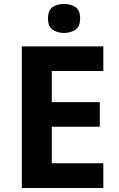

<svg xmlns="http://www.w3.org/2000/svg" viewBox="-20 -948 600 968"><path d="M501 0H90V-714H501V-590H241V-433H483V-309H241V-125H501ZM303 -928Q336 -928 360 -912.5Q384 -897 384 -855Q384 -814 360 -798Q336 -782 303 -782Q269 -782 245.5 -798Q222 -814 222 -855Q222 -897 245.5 -912.5Q269 -928 303 -928Z"/></svg>

Font: Noto Sans IKEA
Style: Bold
Weight: 600
Designer: Monotype Design Team
Foundry: Monotype Imaging Inc.
Version: Version 2.001